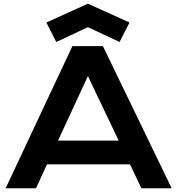

<svg xmlns="http://www.w3.org/2000/svg" viewBox="-20 -1011 952 1031"><path d="M10.3 0H173.3L232.4 -128.4H678.2L739.3 0H901.9L532.7 -763.2H368.7ZM291.5 -255.9 452.1 -602.5 617.2 -255.9ZM282.2 -785.6 452.1 -865.2 622.1 -785.6 675.3 -890.1 452.1 -991.2 229 -890.1Z"/></svg>

Font: Krona One
Style: Regular
Weight: 400
Designer: Yvonne Schüttler
Foundry: Yvonne Schüttler
Version: Version 1.002